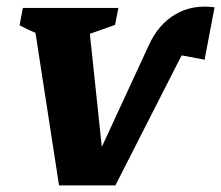

<svg xmlns="http://www.w3.org/2000/svg" viewBox="-20 -559 667 579"><path d="M328 0H158L87 -460Q62 -470 39 -483L49 -535H337L327 -484L251 -457L287 -116L429 -423Q457 -485 508.5 -515.5Q560 -546 627 -537L597 -379L528 -392Q523 -383 518 -373Z"/></svg>

Font: Piazzolla SC
Style: Bold Italic
Weight: 700
Italic angle: -11.3°
Designer: Juan Pablo del Peral
Foundry: Huerta Tipografica
Version: Version 1.330